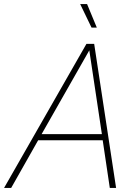

<svg xmlns="http://www.w3.org/2000/svg" viewBox="-52 -926 672 946"><path d="M399 -790H425L377 -906H343ZM-32 0H3L136 -235H454L489 0H520L412 -710H374ZM388 -678 450 -265H153Z"/></svg>

Font: Geist Thin
Style: Italic
Weight: 100
Italic angle: -12°
Designer: Basement.studio, Andrés Briganti, Mateo Zaragoza
Foundry: Basement.studio, Vercel, Andrés Briganti, Guido Ferreyra, Mateo Zaragoza
Version: Version 1.500